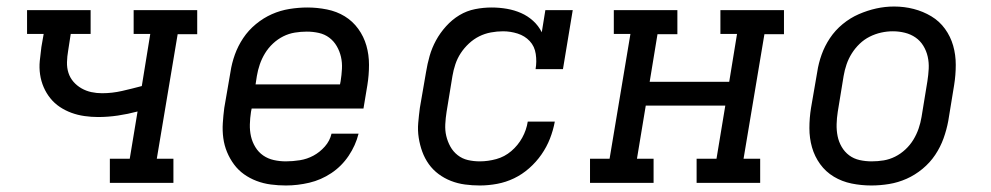

<svg xmlns="http://www.w3.org/2000/svg" viewBox="-20 -561 3040 589"><path d="M317 0V-74H378L402 -219Q372 -211 341.5 -206.5Q311 -202 281 -202Q260 -202 239 -205Q218 -208 199 -215Q180 -222 163.5 -233Q147 -244 134.5 -259.5Q122 -275 114 -293.5Q106 -312 103 -332.5Q100 -353 102 -374Q104 -395 107 -417L114 -457H63V-530H258V-457H197L189 -405Q186 -388 185.5 -370.5Q185 -353 190 -337.5Q195 -322 205.5 -310Q216 -298 230 -290Q244 -282 260 -278.5Q276 -275 293 -275Q324 -275 354.5 -282Q385 -289 415 -297L441 -457H390V-530H585V-456H525L461 -74H512V0Z M857 8Q834 8 811 5Q788 2 767 -6Q746 -14 728.5 -26.5Q711 -39 698 -56.5Q685 -74 676.5 -94.5Q668 -115 665 -137.5Q662 -160 663.5 -183.5Q665 -207 668 -230L687 -340Q691 -367 700.5 -393.5Q710 -420 726 -444Q742 -468 765 -487Q788 -506 814 -517.5Q840 -529 868 -533.5Q896 -538 923 -538Q953 -538 983 -532Q1013 -526 1037.5 -511Q1062 -496 1079 -472.5Q1096 -449 1104 -421Q1112 -393 1112 -362Q1112 -331 1107 -300L1095 -228H752L750 -218Q747 -199 746.5 -179.5Q746 -160 750 -142.5Q754 -125 763.5 -109.5Q773 -94 787.5 -84Q802 -74 820 -70Q838 -66 857 -66Q878 -66 900 -69.5Q922 -73 941.5 -83.5Q961 -94 976.5 -111.5Q992 -129 997 -151H1080Q1071 -115 1049.5 -83Q1028 -51 996.5 -30Q965 -9 929 -0.5Q893 8 857 8ZM764 -302H1023L1025 -312Q1028 -331 1029 -350Q1030 -369 1026 -386.5Q1022 -404 1013 -419.5Q1004 -435 990 -445.5Q976 -456 958 -460Q940 -464 921 -464Q903 -464 884.5 -461Q866 -458 849 -449.5Q832 -441 817.5 -427.5Q803 -414 793 -397.5Q783 -381 777 -363.5Q771 -346 768 -328Z M1452 8Q1429 8 1406.5 5Q1384 2 1363.5 -6Q1343 -14 1325.5 -27Q1308 -40 1295.5 -57.5Q1283 -75 1275.5 -95.5Q1268 -116 1264.5 -138.5Q1261 -161 1263 -184Q1265 -207 1268 -230L1287 -340Q1291 -365 1298 -389.5Q1305 -414 1317.5 -437Q1330 -460 1348.5 -480.5Q1367 -501 1389.5 -514.5Q1412 -528 1437.5 -533Q1463 -538 1488 -538Q1512 -538 1535 -534Q1558 -530 1578.5 -521Q1599 -512 1615.5 -497Q1632 -482 1642 -462L1653 -530H1737L1707 -349H1623Q1627 -372 1623.5 -395.5Q1620 -419 1605 -435Q1590 -451 1568 -458Q1546 -465 1523 -465Q1505 -465 1486 -461.5Q1467 -458 1450 -449.5Q1433 -441 1418.5 -427.5Q1404 -414 1393.5 -398Q1383 -382 1377 -364Q1371 -346 1368 -328L1350 -218Q1347 -199 1346 -180Q1345 -161 1349 -144Q1353 -127 1361.5 -111.5Q1370 -96 1384 -85Q1398 -74 1415.5 -70Q1433 -66 1452 -66Q1477 -66 1502.5 -73Q1528 -80 1548.5 -97.5Q1569 -115 1582 -138.5Q1595 -162 1599 -188H1682Q1677 -161 1667 -135.5Q1657 -110 1641 -87Q1625 -64 1603.5 -45Q1582 -26 1557 -14Q1532 -2 1505 3Q1478 8 1452 8Z M1790 0V-74H1850L1914 -457H1863V-530H2058V-456H1997L1973 -310H2217L2241 -457H2190V-530H2385V-456H2325L2261 -74H2312V0H2117V-74H2178L2205 -237H1961L1934 -74H1985V0Z M2653 8Q2622 8 2592.5 2Q2563 -4 2538 -19Q2513 -34 2496 -57.5Q2479 -81 2471 -109Q2463 -137 2463 -168Q2463 -199 2468 -230L2487 -340Q2491 -367 2500.5 -393.5Q2510 -420 2526 -444Q2542 -468 2565 -487Q2588 -506 2614.5 -517.5Q2641 -529 2668 -535Q2695 -541 2723 -541Q2754 -541 2783 -533.5Q2812 -526 2837 -511Q2862 -496 2879 -472.5Q2896 -449 2904 -421Q2912 -393 2912 -362Q2912 -331 2907 -300L2889 -190Q2884 -163 2874.5 -136.5Q2865 -110 2849 -86Q2833 -62 2810 -43Q2787 -24 2761 -12.5Q2735 -1 2707.5 3.5Q2680 8 2653 8ZM2654 -66Q2673 -66 2691 -69Q2709 -72 2726 -80.5Q2743 -89 2757.5 -102.5Q2772 -116 2782 -132.5Q2792 -149 2798 -166.5Q2804 -184 2807 -202L2825 -312Q2828 -331 2829 -350Q2830 -369 2826 -387Q2822 -405 2812.5 -420.5Q2803 -436 2788.5 -446Q2774 -456 2756 -460.5Q2738 -465 2719 -465Q2701 -465 2683 -461Q2665 -457 2648 -448.5Q2631 -440 2617 -426.5Q2603 -413 2593 -397Q2583 -381 2577 -363.5Q2571 -346 2568 -328L2550 -218Q2547 -199 2546.5 -180Q2546 -161 2549.5 -143.5Q2553 -126 2562 -110.5Q2571 -95 2585 -84.5Q2599 -74 2617 -70Q2635 -66 2654 -66Z"/></svg>

Font: Iosevka Slab Extended Oblique
Style: Regular
Weight: 400
Width: 7
Italic angle: -9°
Monospace: yes
Designer: Belleve Invis
Foundry: Belleve Invis
Version: Version 11.1.0; ttfautohint (v1.8.3)